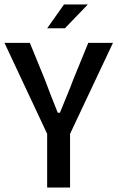

<svg xmlns="http://www.w3.org/2000/svg" viewBox="-24 -840 525 855"><path d="M288 -5V-244L479 -649H369L302 -485C284 -436 264 -391 244 -341L243 -338H233L232 -341C212 -391 194 -436 176 -485L109 -649H-4L186 -244V-5ZM261 -820 186 -714H265L367 -820Z"/></svg>

Font: Falling Sky
Style: Light
Weight: 400
Designer: Paul D. Hunt
Foundry: Adobe Systems Incorporated
Version: Version 1.02